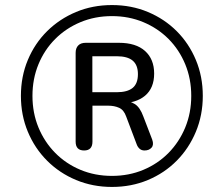

<svg xmlns="http://www.w3.org/2000/svg" viewBox="-20 -734 855 763"><path d="M425 8.9Q348.5 8.9 282.5 -18.6Q216.5 -46.1 167.3 -95.3Q118.1 -144.5 90.6 -210.5Q63.1 -276.5 63.1 -353Q63.1 -430 90.6 -495.7Q118.1 -561.5 167.3 -610.2Q216.5 -658.9 282.3 -686.4Q348 -713.9 425 -713.9Q502 -713.9 567.7 -686.4Q633.5 -658.9 682.2 -610.2Q730.9 -561.5 758.4 -495.7Q785.9 -430 785.9 -353Q785.9 -276.5 758.4 -210.5Q730.9 -144.5 682.2 -95.3Q633.5 -46.1 567.7 -18.6Q502 8.9 425 8.9ZM425 -35Q492.1 -35 549.7 -59.1Q607.2 -83.1 649.8 -126.4Q692.4 -169.8 716.2 -227.6Q740 -285.4 740 -353Q740 -420.6 716.2 -478.4Q692.4 -536.2 649.8 -579.1Q607.2 -621.9 549.7 -645.9Q492.1 -670 425 -670Q357.4 -670 299.8 -645.9Q242.2 -621.9 199.4 -579.1Q156.6 -536.2 132.8 -478.4Q109 -420.6 109 -353Q109 -285.4 132.8 -227.6Q156.6 -169.8 199.4 -126.4Q242.2 -83.1 299.8 -59.1Q357.4 -35 425 -35ZM314.3 -136Q280.6 -136 280.6 -171.2V-523.9Q280.6 -543 290.9 -553.4Q301.1 -563.9 320.6 -563.9H452.5Q520.3 -563.9 556.5 -531.3Q592.6 -498.7 592.6 -441.6Q592.6 -384.1 556.4 -353.6Q520.2 -323.1 454.3 -323.1L466.2 -333.1Q496.6 -333.1 516.7 -319.9Q536.7 -306.7 549.6 -271.1L584.9 -179.2Q592.2 -158.6 582.3 -147.3Q572.4 -136 554.3 -136Q542.1 -136 534.3 -143.3Q526.4 -150.6 522.5 -162.3L481.3 -271.3Q472.2 -297 453.5 -305.5Q434.8 -314.1 408.9 -314.1H334.1L347.4 -324V-171.2Q347.4 -136 314.3 -136ZM347 -367.5H443.7Q486.2 -367.5 507.2 -384.7Q528.1 -401.9 528.1 -439.2Q528.1 -475.6 507.4 -493Q486.7 -510.5 443.7 -510.5H347Z"/></svg>

Font: Nunito ExtraLight
Style: Italic
Weight: 200
Italic angle: -9°
Designer: Vernon Adams
Foundry: Vernon Adams
Version: Version 3.602